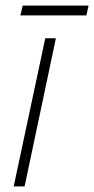

<svg xmlns="http://www.w3.org/2000/svg" viewBox="-20 -667 337 687"><path d="M29 0 142 -530H180L68 0ZM53 -612 61 -647H297L289 -612Z"/></svg>

Font: Noto Sans Disp ExtLt
Style: Italic
Weight: 200
Italic angle: -12°
Designer: Monotype Design Team
Foundry: Monotype Imaging Inc.
Version: Version 2.000;GOOG;noto-source:20170915:90ef993387c0